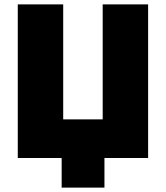

<svg xmlns="http://www.w3.org/2000/svg" viewBox="-20 -720 756 875"><path d="M655 -700H448V-176H268V-700H61V0H261V135H456V0H655Z"/></svg>

Font: Fixel Display Black
Style: Regular
Weight: 900
Designer: AlfaBravo + MacPaw
Foundry: Kyrylo Tkachov, Marchela Mozhyna, Serhii Makarenko, Maria Weinstein, Zakhar Kryvoshyya
Version: Version 1.211